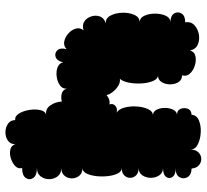

<svg xmlns="http://www.w3.org/2000/svg" viewBox="-48 -714 780 725"><g transform="rotate(-90 342.5 -352.0)"><path d="M68 -19Q43 -20 35 -35.5Q27 -51 36 -65.5Q45 -80 70 -79Q45 -79 36.5 -91Q28 -103 36.5 -115Q45 -127 70 -127Q52 -127 42.5 -141Q33 -155 33 -173Q33 -191 42.5 -205Q52 -219 70 -219Q52 -219 42.5 -228.5Q33 -238 33 -251Q33 -264 42.5 -273.5Q52 -283 70 -283Q57 -283 49.5 -298Q42 -313 39.5 -335Q37 -357 39.5 -379Q42 -401 49.5 -416Q57 -431 70 -431Q51 -431 41 -443Q31 -455 31 -471Q31 -487 41 -499Q51 -511 70 -511Q49 -511 38.5 -525Q28 -539 28 -557Q28 -575 38.5 -589Q49 -603 70 -603Q42 -603 32.5 -617Q23 -631 32.5 -645Q42 -659 70 -659Q66 -674 77.5 -685Q89 -696 106.5 -701.5Q124 -707 139.5 -703.5Q155 -700 160 -685Q160 -703 173.5 -712.5Q187 -722 205 -722Q223 -722 237 -712.5Q251 -703 251 -685Q266 -687 276 -670.5Q286 -654 289.5 -631Q293 -608 288.5 -589Q284 -570 269 -568Q293 -572 306.5 -552.5Q320 -533 321 -509Q336 -513 350.5 -509.5Q365 -506 370 -490Q368 -506 382 -516Q396 -526 415.5 -528.5Q435 -531 450.5 -525Q466 -519 469 -504Q475 -528 489.5 -532.5Q504 -537 514.5 -526Q525 -515 519 -491Q531 -503 547.5 -500Q564 -497 578 -484.5Q592 -472 596.5 -456Q601 -440 590 -427Q610 -433 623.5 -424Q637 -415 642.5 -398Q648 -381 642.5 -365.5Q637 -350 617 -343Q636 -344 646 -324.5Q656 -305 656.5 -279.5Q657 -254 648 -234.5Q639 -215 620 -215Q637 -215 645 -197.5Q653 -180 653 -157Q653 -134 645 -116.5Q637 -99 620 -99Q645 -99 653.5 -85Q662 -71 653.5 -57Q645 -43 620 -43Q624 -22 609.5 -8.5Q595 5 574 8.5Q553 12 535.5 4Q518 -4 514 -25Q509 -8 492 -4.5Q475 -1 456.5 -7Q438 -13 426.5 -25.5Q415 -38 420 -55Q403 -55 394.5 -68.5Q386 -82 386 -100Q386 -118 394.5 -132Q403 -146 420 -146Q407 -146 399 -164Q391 -182 389.5 -207.5Q388 -233 392.5 -256Q397 -279 407 -290Q389 -287 370 -303.5Q351 -320 345 -340Q330 -326 310 -329Q315 -318 306 -308Q297 -298 279 -302Q292 -295 298 -273.5Q304 -252 302.5 -227Q301 -202 292.5 -183.5Q284 -165 269 -165Q283 -165 290 -151.5Q297 -138 297 -120Q297 -102 290 -88Q283 -74 269 -74Q287 -75 293 -61.5Q299 -48 294 -34Q289 -20 271 -19Q270 0 250 8.5Q230 17 204 15.5Q178 14 158.5 4Q139 -6 140 -25Q140 -4 129.5 6.5Q119 17 105.5 17.5Q92 18 81 9Q70 0 68 -19Z"/></g></svg>

Font: Rubik Bubbles
Style: Regular
Weight: 400
Designer: Hubert and Fischer, NaN
Foundry: Hubert and Fischer, NaN
Version: Version 2.200